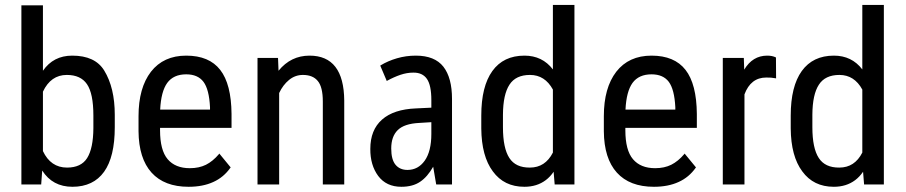

<svg xmlns="http://www.w3.org/2000/svg" viewBox="-20 -732 3596 762"><path d="M350.6 -223.6V-273.4Q350.6 -360.8 325.2 -397.9Q300.3 -434.6 245.1 -434.6Q181.6 -434.6 150.4 -368.2V-132.3Q181.2 -66.9 246.1 -66.9Q301.8 -66.9 325.7 -104.5Q350.1 -143.1 350.6 -223.6ZM435.5 -276.4V-227.1Q435.5 -109.4 393.1 -50.3Q371.6 -20.5 340.8 -5.9Q309.1 9.3 267.6 9.3Q188.5 9.3 147.5 -55.2L143.6 -2V0H141.6H66.9H64.9V-2V-710.9H150.4V-451.2Q191.9 -511.2 266.6 -511.2Q357.4 -511.2 393.6 -452.1Q435.5 -383.8 435.5 -276.4Z M813.5 -296.9V-306.2Q810.1 -377 787.6 -407.2Q765.1 -437 719.2 -437Q668.5 -437 643.6 -402.8Q619.1 -368.7 615.7 -296.9ZM826.7 -9.8Q785.2 9.3 728.5 9.3Q632.3 9.3 581.5 -46.9Q530.8 -103 529.8 -210.9V-271Q529.8 -383.3 579.1 -447.3Q628.9 -511.2 719.2 -511.2Q810.1 -511.2 854 -454.6Q897.9 -398.4 898.9 -279.8V-226.6V-224.6H897H615.2V-214.8Q615.2 -135.7 645.5 -100.1Q675.8 -64.5 733.4 -64.5Q770 -64.5 797.4 -78.1Q824.7 -91.8 849.1 -120.6L850.1 -122.6L851.6 -121.1L894.5 -68.8L895.5 -67.9L894.5 -66.4Q867.7 -28.3 826.7 -9.8Z M1083 -502 1083.5 -500 1085.4 -451.2Q1134.3 -511.2 1208.5 -511.2Q1344.7 -511.2 1346.2 -333V-2V0H1344.2H1262.7H1261.2V-2V-329.1Q1261.2 -386.7 1241.2 -410.6Q1221.7 -434.6 1182.1 -434.6Q1151.4 -434.6 1127.2 -414.8Q1103 -395 1087.9 -362.8V-2V0H1085.9H1003.9H1002V-2V-500V-502H1003.9H1081.5Z M1691.9 -200.7V-247.1L1643.6 -244.1Q1584.5 -241.2 1558.6 -215.8Q1532.7 -190.4 1532.7 -142.6Q1532.7 -98.6 1549.8 -78.1Q1566.9 -57.6 1597.2 -57.6Q1639.2 -57.6 1665.5 -94.2Q1691.9 -131.3 1691.9 -200.7ZM1630.4 -511.2Q1705.1 -511.2 1739.7 -467.3Q1773.9 -423.3 1773.9 -339.4V-2V0H1772.5H1712.9H1711.4L1710.9 -1.5L1699.2 -70.3Q1687.5 -49.8 1674.8 -35.2Q1662.1 -20.5 1647.5 -10.7Q1618.2 9.3 1572.8 9.3Q1513.2 9.3 1481 -33.7Q1449.2 -76.7 1449.7 -141.1Q1449.7 -216.3 1496.1 -257.3Q1542.5 -298.3 1631.3 -301.8L1691.9 -304.7V-334.5Q1691.9 -393.6 1674.3 -418.9Q1656.7 -444.3 1620.1 -443.8Q1595.2 -443.8 1569.3 -435.1Q1543.5 -426.3 1516.6 -411.6L1514.6 -410.6L1514.2 -412.6L1489.7 -470.2L1489.3 -471.7L1490.7 -472.7Q1519.5 -490.2 1555.4 -500.7Q1591.3 -511.2 1630.4 -511.2Z M1976.1 -276.9V-227.1Q1976.1 -144 2001.5 -105Q2026.4 -66.4 2083 -66.9Q2144 -66.9 2174.3 -126.5V-376.5Q2142.6 -434.6 2083.5 -434.6Q2026.9 -434.6 2002 -396Q1976.6 -357.4 1976.1 -276.9ZM1890.1 -222.2V-273.4Q1890.1 -389.2 1934.1 -450.2Q1978 -511.2 2061.5 -511.2Q2132.3 -511.2 2174.3 -456.5V-710.4V-712.4H2175.8H2258.3H2259.8V-710.4V-2V0H2258.3H2183.1H2181.2V-2L2177.2 -50.3Q2163.6 -30.3 2146 -17.1Q2128.4 -3.9 2107.2 2.7Q2085.9 9.3 2061 9.3Q1980.5 9.3 1936 -51.8Q1891.1 -111.8 1890.1 -222.2Z M2660.2 -296.9V-306.2Q2656.7 -377 2634.3 -407.2Q2611.8 -437 2565.9 -437Q2515.1 -437 2490.2 -402.8Q2465.8 -368.7 2462.4 -296.9ZM2673.3 -9.8Q2631.8 9.3 2575.2 9.3Q2479 9.3 2428.2 -46.9Q2377.4 -103 2376.5 -210.9V-271Q2376.5 -383.3 2425.8 -447.3Q2475.6 -511.2 2565.9 -511.2Q2656.7 -511.2 2700.7 -454.6Q2744.6 -398.4 2745.6 -279.8V-226.6V-224.6H2743.7H2461.9V-214.8Q2461.9 -135.7 2492.2 -100.1Q2522.5 -64.5 2580.1 -64.5Q2616.7 -64.5 2644 -78.1Q2671.4 -91.8 2695.8 -120.6L2696.8 -122.6L2698.2 -121.1L2741.2 -68.8L2742.2 -67.9L2741.2 -66.4Q2714.4 -28.3 2673.3 -9.8Z M3060.1 -420.9 3057.6 -421.4Q3040.5 -424.8 3021 -424.3Q2959.5 -424.3 2934.6 -357.4V-2V0H2932.6H2850.6H2848.6V-2V-500V-502H2850.6H2930.7H2932.1V-500L2933.6 -455.6Q2966.8 -511.2 3024.9 -511.2Q3044.9 -511.2 3058.6 -504.4L3059.6 -503.9V-502.9L3060.1 -422.9Z M3204.1 -276.9V-227.1Q3204.1 -144 3229.5 -105Q3254.4 -66.4 3311 -66.9Q3372.1 -66.9 3402.3 -126.5V-376.5Q3370.6 -434.6 3311.5 -434.6Q3254.9 -434.6 3230 -396Q3204.6 -357.4 3204.1 -276.9ZM3118.2 -222.2V-273.4Q3118.2 -389.2 3162.1 -450.2Q3206.1 -511.2 3289.6 -511.2Q3360.4 -511.2 3402.3 -456.5V-710.4V-712.4H3403.8H3486.3H3487.8V-710.4V-2V0H3486.3H3411.1H3409.2V-2L3405.3 -50.3Q3391.6 -30.3 3374 -17.1Q3356.4 -3.9 3335.2 2.7Q3314 9.3 3289.1 9.3Q3208.5 9.3 3164.1 -51.8Q3119.1 -111.8 3118.2 -222.2Z"/></svg>

Font: MAUL Condensed
Style: Condensed Regular
Weight: 400
Designer: MAUL
Version: Version 1.0; 2020; ttfautohint (v1.8.3)